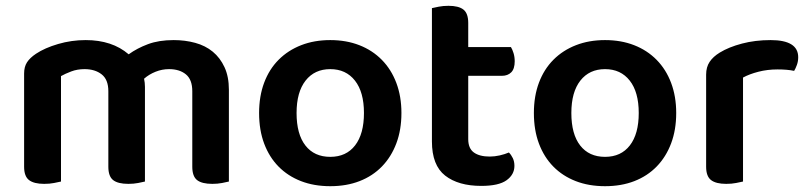

<svg xmlns="http://www.w3.org/2000/svg" viewBox="-20 -626 2785 661"><path d="M768 -1Q760 1 744.5 4Q729 7 711 7Q675 7 658.5 -6Q642 -19 642 -52V-312Q642 -352 620 -370Q598 -388 562 -388Q538 -388 515.5 -379Q493 -370 476 -355Q479 -341 479 -327V-1Q471 1 455.5 4Q440 7 422 7Q386 7 369.5 -6Q353 -19 353 -52V-312Q353 -352 330 -370Q307 -388 271 -388Q246 -388 225 -380Q204 -372 190 -364V-1Q181 1 166 4Q151 7 132 7Q97 7 80 -6Q63 -19 63 -52V-373Q63 -396 73 -411.5Q83 -427 104 -441Q134 -461 180 -474.5Q226 -488 275 -488Q366 -488 423 -439Q452 -460 489.5 -474Q527 -488 578 -488Q617 -488 652 -478.5Q687 -469 712.5 -448Q738 -427 753 -394.5Q768 -362 768 -317Z M1362 -237Q1362 -179 1344.5 -132.5Q1327 -86 1295 -53Q1263 -20 1218 -2.5Q1173 15 1117 15Q1061 15 1016 -2.5Q971 -20 939 -52.5Q907 -85 889.5 -131.5Q872 -178 872 -237Q872 -295 889.5 -341.5Q907 -388 939.5 -420.5Q972 -453 1017 -470.5Q1062 -488 1117 -488Q1172 -488 1217 -470.5Q1262 -453 1294.5 -420Q1327 -387 1344.5 -340.5Q1362 -294 1362 -237ZM1117 -388Q1063 -388 1032 -348.5Q1001 -309 1001 -237Q1001 -164 1031.5 -125Q1062 -86 1117 -86Q1172 -86 1202.5 -125.5Q1233 -165 1233 -237Q1233 -309 1202 -348.5Q1171 -388 1117 -388Z M1592 -147Q1592 -115 1611.5 -101Q1631 -87 1666 -87Q1683 -87 1700.5 -91Q1718 -95 1732 -101Q1740 -93 1745.5 -81.5Q1751 -70 1751 -55Q1751 -25 1724 -5.5Q1697 14 1637 14Q1558 14 1512.5 -21.5Q1467 -57 1467 -139V-598Q1475 -600 1490.5 -603Q1506 -606 1524 -606Q1559 -606 1575.5 -593Q1592 -580 1592 -547V-464H1739Q1744 -456 1748 -443Q1752 -430 1752 -415Q1752 -389 1740 -377Q1728 -365 1708 -365H1592V-147Z M2308 -237Q2308 -179 2290.5 -132.5Q2273 -86 2241 -53Q2209 -20 2164 -2.5Q2119 15 2063 15Q2007 15 1962 -2.5Q1917 -20 1885 -52.5Q1853 -85 1835.5 -131.5Q1818 -178 1818 -237Q1818 -295 1835.5 -341.5Q1853 -388 1885.5 -420.5Q1918 -453 1963 -470.5Q2008 -488 2063 -488Q2118 -488 2163 -470.5Q2208 -453 2240.5 -420Q2273 -387 2290.5 -340.5Q2308 -294 2308 -237ZM2063 -388Q2009 -388 1978 -348.5Q1947 -309 1947 -237Q1947 -164 1977.5 -125Q2008 -86 2063 -86Q2118 -86 2148.5 -125.5Q2179 -165 2179 -237Q2179 -309 2148 -348.5Q2117 -388 2063 -388Z M2538 -1Q2529 1 2514 4Q2499 7 2480 7Q2445 7 2428 -6Q2411 -19 2411 -52V-369Q2411 -395 2423 -413Q2435 -431 2458 -445Q2489 -464 2534.5 -476Q2580 -488 2633 -488Q2728 -488 2728 -429Q2728 -415 2723.5 -402.5Q2719 -390 2714 -382Q2691 -387 2657 -387Q2622 -387 2591 -379Q2560 -371 2538 -359Z"/></svg>

Font: Baloo Bhai 2 SemiBold
Style: Regular
Weight: 600
Designer: Supriya Tembe, Noopur Datye and Ek Type
Foundry: Ek Type
Version: Version 1.640;PS 1.000;hotconv 16.6.51;makeotf.lib2.5.65220;